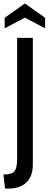

<svg xmlns="http://www.w3.org/2000/svg" viewBox="-21 -919 284 1111"><path d="M-1 91Q45 91 61.5 73Q78 55 78 3V-700H169V32Q169 101 132 136.5Q95 172 29 172H8ZM6 -816 123 -899 240 -816V-755L123 -817L6 -755Z"/></svg>

Font: Cabin Condensed
Style: Regular
Weight: 400
Width: 3
Designer: Pablo Impallari
Foundry: Pablo Impallari. http://www.impallari.com Igino Marini. http://www.ikern.com
Version: Version 2.200